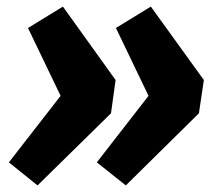

<svg xmlns="http://www.w3.org/2000/svg" viewBox="-20 -579 667 583"><path d="M332 -494 438 -559 599 -336 584 -235 362 -16 274 -86 431 -288ZM65 -494 171 -559 331 -336 317 -235 94 -16 7 -86 164 -288Z"/></svg>

Font: Qjlgwqiwhsfqbnnlvksmvfsycuq
Style: Regular
Weight: 700
Italic angle: -8°
Designer: Carrois Corporate & Edenspiekermann
Foundry: Carrois Corporate GbR & Edenspiekermann AG
Version: Version 2.001